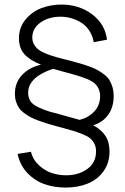

<svg xmlns="http://www.w3.org/2000/svg" viewBox="-20 -677 559 856"><path d="M272.5 159.2Q222.7 159.2 179.7 144.5Q136.7 129.9 103 95.2Q69.3 60.5 58.6 9.3L117.7 -0.5Q127 35.6 154.1 60.3Q181.2 85 211.7 94.7Q242.2 104.5 274.9 104.5Q330.6 104.5 369.4 76.2Q408.2 47.9 408.2 -2Q408.2 -21 401.1 -35.4Q394 -49.8 382.8 -59.6Q371.6 -69.3 349.1 -78.4Q326.7 -87.4 305.2 -94Q283.7 -100.6 246.6 -110.4Q242.7 -111.3 240.7 -111.8Q212.4 -119.6 193.6 -125.2Q174.8 -130.9 152.6 -138.9Q130.4 -147 116 -154.8Q101.6 -162.6 87.2 -173.3Q72.8 -184.1 64.7 -196Q56.6 -208 51.5 -223.9Q46.4 -239.7 46.4 -258.3Q46.4 -309.6 79.1 -343.5Q111.8 -377.4 163.1 -388.7Q113.8 -407.7 89.1 -435.1Q64.5 -462.4 64.5 -506.3Q64.5 -554.2 93.3 -589.4Q122.1 -624.5 164.1 -640.6Q206.1 -656.7 253.9 -656.7Q333 -656.7 390.9 -613Q448.7 -569.3 457 -500L397.9 -488.8Q392.6 -519.5 376.7 -542.5Q360.8 -565.4 339.4 -577.9Q317.9 -590.3 295.4 -596.4Q272.9 -602.5 249.5 -602.5Q197.3 -602.5 160.6 -576.7Q124 -550.8 124 -509.8Q124 -492.2 132.1 -478.3Q140.1 -464.4 153.1 -454.8Q166 -445.3 187.3 -437Q208.5 -428.7 229.2 -422.9Q250 -417 279.3 -409.7Q281.2 -409.2 282.7 -408.9Q284.2 -408.7 285.6 -408.2Q315.4 -400.4 334.2 -395Q353 -389.6 376.5 -381.3Q399.9 -373 414.3 -365Q428.7 -356.9 444.1 -345.2Q459.5 -333.5 467.8 -320.1Q476.1 -306.6 481.4 -288.6Q486.8 -270.5 486.8 -249Q486.8 -198.7 461.9 -164.6Q437 -130.4 395.5 -118.7Q431.2 -99.6 449.7 -71.8Q468.3 -43.9 468.3 -1.5Q468.3 49.3 441.7 86.4Q415 123.5 371.3 141.4Q327.6 159.2 272.5 159.2ZM105.5 -263.7Q105.5 -241.7 115.7 -225.8Q126 -210 153.3 -197.8Q180.7 -185.5 199.5 -179.9Q218.3 -174.3 263.7 -162.6Q264.6 -162.1 265.4 -161.9Q266.1 -161.6 267.1 -161.6Q301.8 -152.3 335 -142.6Q374 -152.3 400.1 -179.9Q426.3 -207.5 426.3 -248.5Q426.3 -267.6 419.2 -282Q412.1 -296.4 400.9 -306.2Q389.6 -315.9 367.2 -325Q344.7 -334 323.2 -340.6Q301.8 -347.2 264.6 -356.9Q263.7 -356.9 262.9 -357.2Q262.2 -357.4 261 -357.7Q259.8 -357.9 258.8 -358.4Q239.3 -363.8 217.3 -370.1Q166 -354.5 135.7 -327.1Q105.5 -299.8 105.5 -263.7Z"/></svg>

Font: Manrope Light
Style: Regular
Weight: 300
Designer: Mikhail Sharanda
Foundry: Mikhail Sharanda
Version: Version 4.505;FEAKit 1.0